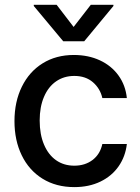

<svg xmlns="http://www.w3.org/2000/svg" viewBox="-20 -765 581 796"><path d="M40 -262.7Q40 -343.3 70.6 -405.5Q101.1 -467.8 156.7 -502.4Q212.4 -537.1 286.1 -537.1Q346.2 -537.1 394 -514.9Q441.9 -492.7 471.2 -452.1Q500.5 -411.6 505.9 -358.4H404.3Q395.5 -397.9 365.2 -424.1Q335 -450.2 288.1 -450.2Q245.1 -450.2 212.6 -427.7Q180.2 -405.3 162.4 -363.5Q144.5 -321.8 144.5 -265.6Q144.5 -208 162.4 -165.8Q180.2 -123.5 212.4 -100.8Q244.6 -78.1 288.1 -78.1Q332.5 -78.1 363.8 -101.8Q395 -125.5 404.3 -168H505.9Q500 -116.2 471.9 -75.7Q443.8 -35.2 396.5 -12.2Q349.1 10.7 288.1 10.7Q212.4 10.7 156.2 -24.2Q100.1 -59.1 70.1 -121.1Q40 -183.1 40 -262.7ZM285.2 -653.3 356.4 -745.1H450.2V-740.2L329.1 -593.8H242.2L120.1 -740.2V-745.1H214.8Z"/></svg>

Font: Pretendard Medium
Style: Regular
Weight: 500
Designer: Base glyphs from Inter by Rasmus Andersson; Hangeul glyphs from Noto Sans CJK(Source Han Sans) by Jang Soo-young and Kan
Foundry: Kil Hyung-jin
Version: Version 1.309